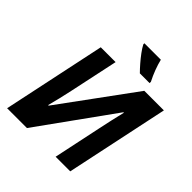

<svg xmlns="http://www.w3.org/2000/svg" viewBox="-247 -1094 1254 1254"><g transform="rotate(45 380.0 -467.0)"><path d="M26 0 177 -714H314L242 -376Q234 -338 222.5 -289.5Q211 -241 201 -204H206L579 -714H760L609 0H474L545 -336Q554 -380 564 -424Q574 -468 586 -518L582 -519L209 0ZM478 -774Q458 -794 435 -820.5Q412 -847 392 -874Q372 -901 360 -924V-934H512Q520 -900 534.5 -861.5Q549 -823 568 -786V-774Z"/></g></svg>

Font: Noto IKEA Latin
Style: Bold Italic
Weight: 700
Italic angle: -12°
Designer: Monotype Design Team
Foundry: Monotype Imaging Inc.
Version: Version 1.0